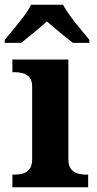

<svg xmlns="http://www.w3.org/2000/svg" viewBox="-35 -786 407 806"><path d="M17 0V-53H29Q44 -53 60.5 -57.5Q77 -62 88.5 -75.9Q100 -89.8 100 -117.7V-422Q100 -448.9 88 -462Q76 -475 59.5 -479Q43 -483 29 -483H17V-536H252V-118Q252 -90 263.5 -76Q275 -62 292 -57.5Q309 -53 323 -53H335V0ZM-15 -619Q1 -638 22.5 -664Q44 -690 64.5 -717Q85 -744 95 -766H230Q241 -744 261 -717Q281 -690 303 -664Q325 -638 340 -619V-606H271Q257 -617 237 -633Q217 -649 197 -666Q177 -683 162 -696Q140 -676 107.5 -649.5Q75 -623 54 -606H-15Z"/></svg>

Font: Noto Serif Test
Style: Regular
Weight: 400
Version: Version 1.000